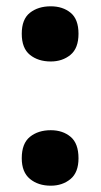

<svg xmlns="http://www.w3.org/2000/svg" viewBox="-20 -577 319 609"><path d="M49 -470Q49 -516 75 -536.5Q101 -557 141 -557Q179 -557 204 -536.5Q229 -516 229 -470Q229 -424 203.5 -403Q178 -382 141 -382Q101 -382 75 -403Q49 -424 49 -470ZM49 -75Q49 -122 75 -143Q101 -164 141 -164Q179 -164 204 -143Q229 -122 229 -75Q229 -30 203.5 -9Q178 12 141 12Q101 12 75 -9.5Q49 -31 49 -75Z"/></svg>

Font: Noto Sans Lao UI SemCond ExtBd
Style: Regular
Weight: 800
Width: 4
Designer: Monotype Design Team
Foundry: Monotype Imaging Inc.
Version: Version 2.000; ttfautohint (v1.8.4.7-5d5b)